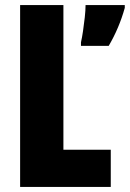

<svg xmlns="http://www.w3.org/2000/svg" viewBox="-20 -734 510 754"><path d="M59 0V-714H229V-146H415V0ZM470 -703Q448 -624 407 -554H298V-568Q302 -585 306 -612Q310 -639 313 -666.5Q316 -694 316 -714H470Z"/></svg>

Font: Noto Sans Tamil ExtraCondensed Black
Style: Regular
Weight: 900
Width: 2
Designer: Jelle Bosma - Monotype Design Team
Foundry: Monotype Imaging Inc.
Version: Version 2.004; ttfautohint (v1.8.4.7-5d5b)